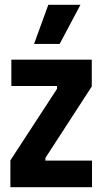

<svg xmlns="http://www.w3.org/2000/svg" viewBox="-20 -775 424 795"><path d="M23 0V-111L216 -407V-419H27V-528H360V-417L168 -121V-110H361V0ZM227 -593H121L180 -755H313Z"/></svg>

Font: Bricolage Grotesque 10pt Condensed Bricolage Grotesque 10pt Condensed Regular
Style: Bold
Weight: 700
Width: 3
Designer: Mathieu Triay
Foundry: Atelier Triay
Version: Version 1.000; ttfautohint (v1.8.4.7-5d5b);gftools[0.9.32]